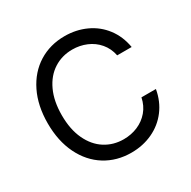

<svg xmlns="http://www.w3.org/2000/svg" viewBox="-165 -897 1060 1067"><g transform="rotate(-30 365.0 -363.5)"><path d="M59.6 -363.3Q59.6 -476.6 101.1 -561.3Q142.6 -646 215.8 -691.7Q289.1 -737.3 382.3 -737.3Q456.1 -737.3 518.3 -708.7Q580.6 -680.2 621.8 -626.2Q663.1 -572.3 675.8 -498.5H583Q573.2 -546.9 543.9 -581.3Q514.6 -615.7 472.4 -633.5Q430.2 -651.4 382.3 -651.4Q315.9 -651.4 263.2 -617.7Q210.4 -584 180.2 -519Q149.9 -454.1 149.9 -363.3Q149.9 -272.9 180.4 -208Q210.9 -143.1 263.7 -109.6Q316.4 -76.2 382.3 -76.2Q430.7 -76.2 472.7 -94Q514.6 -111.8 543.9 -146.2Q573.2 -180.7 583 -229H675.8Q663.1 -156.2 622.1 -102.3Q581.1 -48.3 518.8 -19.3Q456.5 9.8 382.3 9.8Q289.1 9.8 215.8 -35.6Q142.6 -81.1 101.1 -165.8Q59.6 -250.5 59.6 -363.3Z"/></g></svg>

Font: Raveo Variable
Style: Regular
Weight: 400
Designer: Jakub Foglar, Rasmus Andersson (Inter)
Foundry: Jakubfoglar.com
Version: Version 1.000;Glyphs 3.2.3 (3260)